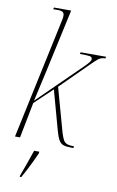

<svg xmlns="http://www.w3.org/2000/svg" viewBox="-105 -815 665 1091"><g transform="rotate(10 227.5 -269.5)"><path d="M351 7Q322 7 305 1.5Q288 -4 277.5 -22Q267 -40 257 -77L195 -302L93 -205L53 0H24L172 -694Q174 -701 175 -709Q176 -717 176 -725Q176 -750 142 -750H112L115 -760H214L172 -567Q154 -485 134.5 -395Q115 -305 95 -219L342 -461Q377 -495 377 -507Q377 -521 362 -523.5Q347 -526 306 -526L308 -536H455L453 -526Q428 -526 412.5 -513.5Q397 -501 371 -475L216 -321L286 -69Q294 -43 301.5 -28.5Q309 -14 323.5 -8.5Q338 -3 364 -3L362 7ZM91 213Q103 181 118 139Q133 97 145 61H175L174 71Q165 92 151.5 120Q138 148 124 175Q110 202 99 221H90Z"/></g></svg>

Font: Noto Serif Display ExtraCondensed Thin
Style: Italic
Weight: 100
Width: 2
Italic angle: -12°
Designer: Monotype Design Team
Foundry: Monotype Imaging Inc.
Version: Version 2.009